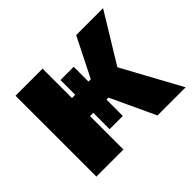

<svg xmlns="http://www.w3.org/2000/svg" viewBox="-119 -697 873 873"><g transform="rotate(-45 317.5 -260.0)"><path d="M340 -110V-215H353L453 0H634L479 -284L623 -520H450L355 -331H340V-426H255V-331H234V-520H60V0H234V-215H255V-110Z"/></g></svg>

Font: Fixel Display ExtraBold
Style: Regular
Weight: 800
Designer: AlfaBravo + MacPaw
Foundry: Kyrylo Tkachov, Marchela Mozhyna, Serhii Makarenko, Maria Weinstein, Zakhar Kryvoshyya
Version: Version 1.211